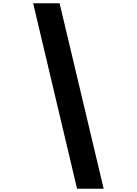

<svg xmlns="http://www.w3.org/2000/svg" viewBox="-20 -969 839 1176"><path d="M615 187H452L183 -949H345Z"/></svg>

Font: Parkinsans Light
Style: Bold
Weight: 700
Version: Version 1.000